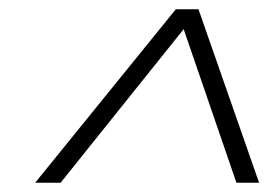

<svg xmlns="http://www.w3.org/2000/svg" viewBox="-20 -750 587 415"><path d="M56 -355 360 -730H409L540 -355H491L377 -687L111 -355Z"/></svg>

Font: Work Sans Light
Style: Italic
Weight: 300
Italic angle: -13°
Designer: Wei Huang
Foundry: Wei Huang
Version: Version 2.010; ttfautohint (v1.8.3)